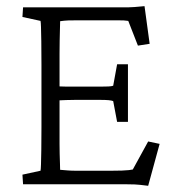

<svg xmlns="http://www.w3.org/2000/svg" viewBox="-20 -597 572 622"><path d="M460 4.9Q429.7 1 416.5 0.5Q403.3 0 389.6 0H54.7L52.7 -31.2L111.3 -43.9Q112.3 -48.8 112.8 -64.9Q113.3 -81.1 113.8 -110.8Q114.3 -140.6 114.3 -184.6V-387.7Q114.3 -432.6 113.8 -462.9Q113.3 -493.2 112.8 -509.3Q112.3 -525.4 111.3 -529.3L52.7 -542L54.7 -573.2H375Q385.7 -573.2 394.5 -573.2Q403.3 -573.2 415.5 -574.2Q427.7 -575.2 448.2 -577.1L464.8 -455.1L426.8 -449.2L395.5 -529.3Q390.6 -530.3 381.3 -530.8Q372.1 -531.2 361.3 -531.2H232.4Q213.9 -531.2 201.2 -530.8Q188.5 -530.3 174.8 -528.3Q174.8 -525.4 174.3 -506.8Q173.8 -488.3 173.3 -464.8Q172.9 -441.4 172.9 -422.9V-130.9Q172.9 -117.2 173.3 -99.1Q173.8 -81.1 174.3 -66.4Q174.8 -51.8 174.8 -46.9Q186.5 -45.9 199.2 -44.9Q211.9 -43.9 225.6 -43.9H340.8Q360.4 -43.9 374.5 -44.4Q388.7 -44.9 397.5 -45.9Q406.2 -46.9 410.2 -47.9L460 -138.7L497.1 -130.9ZM359.4 -202.1 346.7 -269.5Q341.8 -271.5 331.5 -272.5Q321.3 -273.4 306.6 -273.4H221.7Q210.9 -273.4 195.8 -272.9Q180.7 -272.5 161.1 -271.5V-317.4Q180.7 -316.4 195.8 -316.4Q210.9 -316.4 221.7 -316.4H306.6Q321.3 -316.4 331.5 -316.9Q341.8 -317.4 346.7 -319.3L359.4 -388.7H394.5V-202.1Z"/></svg>

Font: Crimson Pro ExtraLight
Style: Regular
Weight: 250
Designer: Jacques Le Bailly
Foundry: Baron von Fonthausen
Version: Version 1.003